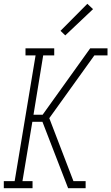

<svg xmlns="http://www.w3.org/2000/svg" viewBox="-22 -989 585 1009"><path d="M-2 0V-37H55L165 -698H112V-735H263V-698H205L154 -386H202L452 -735H491L488 -719L474 -698L237 -368L364 -37L371 -18L372 -17V-16L369 0H336L201 -349H148L96 -37H149V0ZM474 -698 488 -719 491 -735H543V-698ZM369 0 372 -16V-17L371 -18L364 -37H428V0ZM321 -803 296 -827 437 -969 467 -941Z"/></svg>

Font: Iosevka Slab Extralight
Style: Italic
Weight: 200
Italic angle: -9°
Monospace: yes
Designer: Belleve Invis
Foundry: Belleve Invis
Version: Version 11.1.1; ttfautohint (v1.8.3)